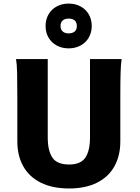

<svg xmlns="http://www.w3.org/2000/svg" viewBox="-20 -1044 784 1076"><path d="M654.3 -500.5V-251.5Q654.3 -171.4 621.3 -112.1Q588.4 -52.7 523.9 -20.3Q459.5 12.2 367.2 12.2Q273.9 12.2 208.7 -20.3Q143.6 -52.7 110.4 -112.1Q77.1 -171.4 77.1 -251.5V-500.5Q77.1 -587.4 75.9 -637Q74.7 -686.5 69.8 -712.9H247.6V-273.4Q247.6 -199.2 273.7 -160.6Q299.8 -122.1 367.2 -122.1Q432.6 -122.1 458.5 -160.9Q484.4 -199.7 484.4 -273.4V-712.9H661.6Q657.2 -685.5 655.8 -635.7Q654.3 -585.9 654.3 -500.5ZM364.7 -939.9Q344.2 -939.9 331.8 -929.7Q319.3 -919.4 319.3 -898.4Q319.3 -877.4 331.8 -867.2Q344.2 -856.9 364.7 -856.9Q385.7 -856.9 398.2 -867.2Q410.6 -877.4 410.6 -898.4Q410.6 -919.4 398.2 -929.7Q385.7 -939.9 364.7 -939.9ZM364.7 -1023.9Q401.9 -1023.9 431.4 -1008.1Q460.9 -992.2 477.5 -963.6Q494.1 -935.1 494.1 -898.4Q494.1 -861.8 477.5 -833.3Q460.9 -804.7 431.4 -788.8Q401.9 -772.9 364.7 -772.9Q327.6 -772.9 298.1 -788.8Q268.6 -804.7 252 -833.3Q235.4 -861.8 235.4 -898.4Q235.4 -935.1 252 -963.6Q268.6 -992.2 298.1 -1008.1Q327.6 -1023.9 364.7 -1023.9Z"/></svg>

Font: Lesson One Extra
Style: Regular
Weight: 800
Designer: But Ko, Victor Gaultney, Annie Olsen, Julie Remington, Don Collingsworth, Eric Hays, Becca Hirsbrunner
Version: Version 1.100